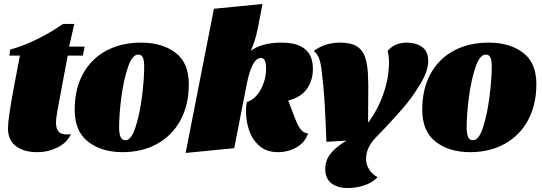

<svg xmlns="http://www.w3.org/2000/svg" viewBox="-20 -744 2723 964"><path d="M396 -465H320L268 -187Q261 -145 261 -131Q261 -97 274.5 -83Q288 -69 315 -69Q329 -69 336 -70Q316 -27 268.5 -3.5Q221 20 168 20Q99 20 59.5 -10.5Q20 -41 20 -100Q20 -148 51 -313L80 -465H27L31 -495Q161 -531 297 -624H353L327 -510H405Z M928 -321Q928 -218 886.5 -141Q845 -64 769.5 -22Q694 20 595 20Q491 20 423 -32Q355 -84 355 -193Q355 -297 396.5 -373Q438 -449 513.5 -489.5Q589 -530 689 -530Q794 -530 861 -479.5Q928 -429 928 -321ZM578 -104Q578 -74 585 -57Q592 -40 610 -40Q639 -40 660 -104Q681 -168 692.5 -256.5Q704 -345 704 -410Q704 -439 697.5 -454.5Q691 -470 674 -470Q644 -470 622.5 -407Q601 -344 589.5 -257Q578 -170 578 -104Z M1239 -489Q1296 -530 1394 -530Q1551 -530 1551 -399Q1551 -339 1520.5 -297Q1490 -255 1427 -239L1464 -143Q1476 -111 1491 -93Q1506 -75 1527 -74Q1511 -28 1468.5 -4Q1426 20 1376 20Q1319 20 1283 -11Q1247 -42 1231 -89Q1215 -136 1215 -185Q1215 -213 1219 -232Q1261 -244 1288.5 -293.5Q1316 -343 1316 -400Q1316 -453 1290 -453Q1244 -453 1218 -317L1156 0L912 24L1054 -700L1298 -724L1275 -605Q1262 -538 1239 -489Z M1720 -38 1619 -32Q1614 -160 1609.5 -234.5Q1605 -309 1596 -380Q1591 -428 1581.5 -452Q1572 -476 1555 -488Q1587 -511 1619 -520.5Q1651 -530 1687 -530Q1739 -530 1768 -513.5Q1797 -497 1810 -465Q1823 -433 1827 -380Q1829 -344 1829 -323V-289L1828 -128Q1875 -189 1904 -270.5Q1933 -352 1933 -432Q1933 -465 1926 -488Q1961 -530 2024 -530Q2067 -530 2098.5 -508.5Q2130 -487 2130 -437Q2130 -387 2088.5 -319Q2047 -251 2004.5 -202.5Q1962 -154 1908 -96Q1873 -61 1857.5 -43.5Q1842 -26 1830 -1Q1818 24 1818 55Q1818 83 1834 107.5Q1850 132 1876 146Q1848 174 1808 187Q1768 200 1725 200Q1674 200 1643.5 176Q1613 152 1613 105Q1613 60 1641.5 25.5Q1670 -9 1720 -38Z M2673 -321Q2673 -218 2631.5 -141Q2590 -64 2514.5 -22Q2439 20 2340 20Q2236 20 2168 -32Q2100 -84 2100 -193Q2100 -297 2141.5 -373Q2183 -449 2258.5 -489.5Q2334 -530 2434 -530Q2539 -530 2606 -479.5Q2673 -429 2673 -321ZM2323 -104Q2323 -74 2330 -57Q2337 -40 2355 -40Q2384 -40 2405 -104Q2426 -168 2437.5 -256.5Q2449 -345 2449 -410Q2449 -439 2442.5 -454.5Q2436 -470 2419 -470Q2389 -470 2367.5 -407Q2346 -344 2334.5 -257Q2323 -170 2323 -104Z"/></svg>

Font: Sansita Black Italic
Style: Regular
Weight: 900
Italic angle: -11°
Designer: Pablo Cosgaya
Foundry: Omnibus-Type
Version: Version 1.006